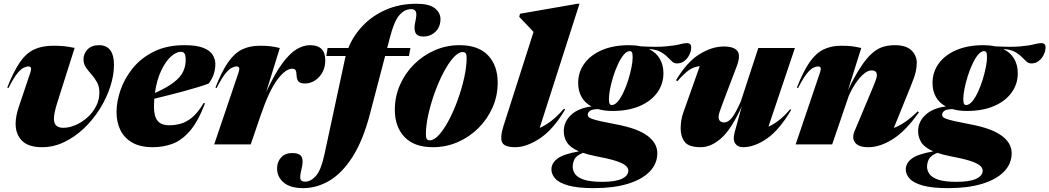

<svg xmlns="http://www.w3.org/2000/svg" viewBox="-20 -767 5574 1020"><path d="M585.5 -423Q585.5 -366 565.2 -304.8Q545 -243.5 509 -186.5Q473 -129.5 424.8 -84Q376.5 -38.5 320.2 -11.8Q264 15 204 15Q131 15 97 -19.2Q63 -53.5 63 -109.5Q63 -150 79.5 -198L141.5 -382.5Q152 -414 131.5 -414Q119.5 -414 104.5 -406.5Q89.5 -399 70.2 -374.8Q51 -350.5 24.5 -299L18.5 -302Q52.5 -388 85.8 -436.2Q119 -484.5 161.2 -504.2Q203.5 -524 263.5 -524Q295.5 -524 318.5 -521.8Q341.5 -519.5 376.5 -512.5L282.5 -216Q266.5 -164 266.5 -136Q266.5 -88 316 -88Q347 -88 380.5 -102.2Q414 -116.5 443 -142Q472 -167.5 490 -201.8Q508 -236 508 -275.5Q508 -307.5 495.2 -330.2Q482.5 -353 465.8 -371.8Q449 -390.5 436.2 -409.2Q423.5 -428 423.5 -452Q423.5 -481.5 445 -504.2Q466.5 -527 506 -527Q546 -527 565.8 -500.2Q585.5 -473.5 585.5 -423Z M1069.5 -219Q1032.5 -121.5 988.5 -71Q944.5 -20.5 895.5 -2.8Q846.5 15 792.5 15Q724.5 15 681.8 -10Q639 -35 619 -77.2Q599 -119.5 599 -171Q599 -227.5 620.5 -289.5Q642 -351.5 686 -405.5Q730 -459.5 798.2 -493.2Q866.5 -527 960 -527Q1026 -527 1061.5 -512.2Q1097 -497.5 1110.5 -474.5Q1124 -451.5 1124 -427.5Q1124 -369 1088.5 -323Q1033.5 -303 954.8 -282Q876 -261 799.5 -242.5Q798 -221 798 -198.5Q798 -149.5 817 -125.5Q836 -101.5 879.5 -101.5Q909.5 -101.5 939.8 -109.8Q970 -118 1000.8 -143.2Q1031.5 -168.5 1061.5 -219ZM942 -492Q916 -492 887.2 -465.8Q858.5 -439.5 835.5 -390.2Q812.5 -341 803 -273Q870 -303 905.2 -331Q940.5 -359 953.5 -387.8Q966.5 -416.5 966.5 -448.5Q966.5 -473.5 960 -482.8Q953.5 -492 942 -492Z M1247.5 -382.5Q1258.5 -414 1237.5 -414Q1225.5 -414 1210.5 -406.5Q1195.5 -399 1176.2 -374.8Q1157 -350.5 1130.5 -299L1124.5 -302Q1158.5 -388.5 1192.2 -436.8Q1226 -485 1266.5 -504.5Q1307 -524 1360 -524Q1394 -524 1415 -521.5Q1436 -519 1466.5 -512L1394 -278Q1440 -376.5 1480 -430.5Q1520 -484.5 1556.2 -505.8Q1592.5 -527 1627.5 -527Q1708 -527 1708 -446.5Q1708 -394.5 1676 -359Q1644 -323.5 1598.5 -323.5Q1575.5 -323.5 1566 -334Q1556.5 -344.5 1555.5 -366Q1555 -387.5 1549.8 -394.8Q1544.5 -402 1532.5 -402Q1497 -402 1453.5 -344Q1410 -286 1365.5 -156.5L1312 0H1118Z M1945.5 -162Q1908.5 -20.5 1852.8 66.5Q1797 153.5 1729.8 193Q1662.5 232.5 1590.5 232.5Q1522.5 232.5 1487.2 202.8Q1452 173 1452 127.5Q1452 93.5 1473.2 69.8Q1494.5 46 1532.5 46Q1571.5 46 1582.2 66Q1593 86 1582.5 128Q1572 170 1576 184Q1580 198 1600 198Q1631.5 198 1658.8 167Q1686 136 1704 51.5L1812.5 -453.5Q1814 -461.5 1816.5 -469.5H1713.5L1720.5 -512H1830.5Q1856.5 -577 1907.5 -630.5Q1958.5 -684 2030.8 -715.5Q2103 -747 2193 -747Q2260 -747 2290 -723.2Q2320 -699.5 2320 -665.5Q2320 -624.5 2293.8 -598.8Q2267.5 -573 2229 -573Q2197 -573 2187.2 -593Q2177.5 -613 2186.5 -652.5Q2195.5 -692 2189.2 -705.2Q2183 -718.5 2164.5 -718.5Q2129 -718.5 2101.2 -686Q2073.5 -653.5 2051.5 -568L2037 -512H2160.5L2152.5 -469.5H2026Z M2421.5 -527Q2521.5 -527 2572.8 -472.8Q2624 -418.5 2624 -328Q2624 -258.5 2597 -196.8Q2570 -135 2522.2 -87.2Q2474.5 -39.5 2412.2 -12.2Q2350 15 2280 15Q2180.5 15 2129 -39.2Q2077.5 -93.5 2077.5 -184Q2077.5 -253.5 2104.5 -315.2Q2131.5 -377 2179.2 -424.8Q2227 -472.5 2289.2 -499.8Q2351.5 -527 2421.5 -527ZM2263.5 -21.5Q2286.5 -21.5 2313.2 -51.5Q2340 -81.5 2365.8 -130.8Q2391.5 -180 2412.5 -238.5Q2433.5 -297 2446.2 -354.8Q2459 -412.5 2459 -459Q2459 -478 2453.8 -484.2Q2448.5 -490.5 2438 -490.5Q2415 -490.5 2388.2 -460.5Q2361.5 -430.5 2335.8 -381.2Q2310 -332 2289 -273.5Q2268 -215 2255.2 -157.2Q2242.5 -99.5 2242.5 -53Q2242.5 -34.5 2247.8 -28Q2253 -21.5 2263.5 -21.5Z M2814.5 -597.5 2738.5 -677.5 2742.5 -694 3047.5 -747H3058.5L2847 -87.5Q2873.5 -98.5 2905.2 -122Q2937 -145.5 2976 -189.5L2982.5 -185.5Q2919 -78.5 2848.2 -31.8Q2777.5 15 2716.5 15Q2659.5 15 2647.5 -11Q2635.5 -37 2655 -98.5Z M3136 232.5Q3050 232.5 3000.5 218.8Q2951 205 2930.2 182.2Q2909.5 159.5 2909.5 133Q2909.5 100 2940.8 76Q2972 52 3055.5 37Q3009.5 17 2992.2 -10Q2975 -37 2975 -70Q2975 -120.5 3014.2 -156.8Q3053.5 -193 3122.5 -201.5Q3086.5 -220.5 3069 -252.8Q3051.5 -285 3051.5 -326Q3051.5 -384 3084.5 -429.5Q3117.5 -475 3178.2 -501Q3239 -527 3322 -527Q3355 -527 3383 -521Q3468.5 -516 3517.2 -520.5Q3566 -525 3590.5 -531.5Q3615 -538 3629 -538Q3652 -538 3652 -515.5Q3652 -496.5 3642.5 -476.5Q3633 -456.5 3616 -443.2Q3599 -430 3576.5 -430Q3561.5 -430 3549.8 -440.8Q3538 -451.5 3523.5 -466.2Q3509 -481 3486.5 -492.8Q3464 -504.5 3427.5 -506.5Q3466.5 -487.5 3485.5 -454.2Q3504.5 -421 3504.5 -378.5Q3504.5 -320.5 3471.5 -275Q3438.5 -229.5 3378 -203.5Q3317.5 -177.5 3234 -177.5Q3191 -177.5 3157 -187.5Q3124 -186.5 3113.2 -177.5Q3102.5 -168.5 3102.5 -158Q3102.5 -151.5 3106.5 -146.2Q3110.5 -141 3125.2 -135.5Q3140 -130 3171.2 -123Q3202.5 -116 3257.5 -105.5Q3367.5 -84.5 3419.8 -45.5Q3472 -6.5 3472 46.5Q3472 103 3431.2 144.8Q3390.5 186.5 3315.2 209.5Q3240 232.5 3136 232.5ZM3230 -209Q3246.5 -209 3262.5 -228.2Q3278.5 -247.5 3292.8 -278Q3307 -308.5 3317.8 -343Q3328.5 -377.5 3334.8 -409.2Q3341 -441 3341 -462Q3341 -482 3337.2 -488.8Q3333.5 -495.5 3326 -495.5Q3309.5 -495.5 3293.5 -476.2Q3277.5 -457 3263.2 -426.5Q3249 -396 3238.2 -361.5Q3227.5 -327 3221.2 -295.2Q3215 -263.5 3215 -242.5Q3215 -222.5 3218.8 -215.8Q3222.5 -209 3230 -209ZM3022.5 119Q3022.5 139 3035.2 157.5Q3048 176 3082 187.5Q3116 199 3179.5 199Q3248 199 3283 183Q3318 167 3318 139.5Q3318 124.5 3302.5 111.8Q3287 99 3249.2 87Q3211.5 75 3144.5 62.5Q3106 55 3077 45Q3042 59 3032.2 78.5Q3022.5 98 3022.5 119Z M3883 -65 3920.5 -201.5Q3866 -81.5 3812 -33.2Q3758 15 3702.5 15Q3639 15 3617.5 -13.2Q3596 -41.5 3596 -85Q3596 -103 3599.2 -125.5Q3602.5 -148 3609 -166L3697.5 -415.5Q3665 -412 3640 -394.5Q3615 -377 3578.5 -335.5L3571.5 -341Q3629.5 -438 3696 -479Q3762.5 -520 3825 -520Q3880 -520 3897.8 -495.5Q3915.5 -471 3893.5 -414L3818 -215Q3807 -186 3802.2 -170.8Q3797.5 -155.5 3797.5 -146Q3797.5 -130.5 3806 -123.5Q3814.5 -116.5 3827.5 -116.5Q3847.5 -116.5 3867 -139.8Q3886.5 -163 3915.5 -228L4008.5 -512H4203L4062.5 -94.5Q4087 -104.5 4115.5 -126Q4144 -147.5 4178 -187L4183 -183Q4121 -77.5 4054.8 -31.2Q3988.5 15 3927.5 15Q3899 15 3885.5 -5.2Q3872 -25.5 3883 -65Z M4219.5 -299 4213.5 -302Q4247.5 -388.5 4281.2 -436.8Q4315 -485 4355.5 -504.5Q4396 -524 4449 -524Q4483 -524 4504 -521.5Q4525 -519 4555.5 -512L4485 -288.5Q4521.5 -364 4552.5 -411Q4583.5 -458 4612 -483.2Q4640.5 -508.5 4670 -517.8Q4699.5 -527 4733 -527Q4794 -527 4822.2 -499.2Q4850.5 -471.5 4850.5 -432.5Q4850.5 -412.5 4844.8 -385.8Q4839 -359 4817 -305.5L4728.5 -87.5Q4754 -96.5 4785 -116.8Q4816 -137 4855.5 -175.5L4861.5 -170Q4790.5 -70 4722.5 -27.5Q4654.5 15 4593.5 15Q4541 15 4522.8 -9.2Q4504.5 -33.5 4519.5 -69.5L4607 -278Q4627 -325.5 4632.8 -342.2Q4638.5 -359 4638.5 -367Q4638.5 -393 4610.5 -393Q4590 -393 4567.5 -373.5Q4545 -354 4524.5 -323Q4504 -292 4489 -257.5L4401 0H4207L4336.5 -382.5Q4347.5 -414 4326.5 -414Q4314.5 -414 4299.5 -406.5Q4284.5 -399 4265.2 -374.8Q4246 -350.5 4219.5 -299Z M5018.5 232.5Q4932.5 232.5 4883 218.8Q4833.5 205 4812.8 182.2Q4792 159.5 4792 133Q4792 100 4823.2 76Q4854.5 52 4938 37Q4892 17 4874.8 -10Q4857.5 -37 4857.5 -70Q4857.5 -120.5 4896.8 -156.8Q4936 -193 5005 -201.5Q4969 -220.5 4951.5 -252.8Q4934 -285 4934 -326Q4934 -384 4967 -429.5Q5000 -475 5060.8 -501Q5121.5 -527 5204.5 -527Q5237.5 -527 5265.5 -521Q5351 -516 5399.8 -520.5Q5448.5 -525 5473 -531.5Q5497.5 -538 5511.5 -538Q5534.5 -538 5534.5 -515.5Q5534.5 -496.5 5525 -476.5Q5515.5 -456.5 5498.5 -443.2Q5481.5 -430 5459 -430Q5444 -430 5432.2 -440.8Q5420.5 -451.5 5406 -466.2Q5391.5 -481 5369 -492.8Q5346.5 -504.5 5310 -506.5Q5349 -487.5 5368 -454.2Q5387 -421 5387 -378.5Q5387 -320.5 5354 -275Q5321 -229.5 5260.5 -203.5Q5200 -177.5 5116.5 -177.5Q5073.5 -177.5 5039.5 -187.5Q5006.5 -186.5 4995.8 -177.5Q4985 -168.5 4985 -158Q4985 -151.5 4989 -146.2Q4993 -141 5007.8 -135.5Q5022.5 -130 5053.8 -123Q5085 -116 5140 -105.5Q5250 -84.5 5302.2 -45.5Q5354.5 -6.5 5354.5 46.5Q5354.5 103 5313.8 144.8Q5273 186.5 5197.8 209.5Q5122.5 232.5 5018.5 232.5ZM5112.5 -209Q5129 -209 5145 -228.2Q5161 -247.5 5175.2 -278Q5189.5 -308.5 5200.2 -343Q5211 -377.5 5217.2 -409.2Q5223.5 -441 5223.5 -462Q5223.5 -482 5219.8 -488.8Q5216 -495.5 5208.5 -495.5Q5192 -495.5 5176 -476.2Q5160 -457 5145.8 -426.5Q5131.5 -396 5120.8 -361.5Q5110 -327 5103.8 -295.2Q5097.5 -263.5 5097.5 -242.5Q5097.5 -222.5 5101.2 -215.8Q5105 -209 5112.5 -209ZM4905 119Q4905 139 4917.8 157.5Q4930.5 176 4964.5 187.5Q4998.5 199 5062 199Q5130.5 199 5165.5 183Q5200.5 167 5200.5 139.5Q5200.5 124.5 5185 111.8Q5169.5 99 5131.8 87Q5094 75 5027 62.5Q4988.5 55 4959.5 45Q4924.5 59 4914.8 78.5Q4905 98 4905 119Z"/></svg>

Font: Newsreader 72pt ExtraBold
Style: Italic
Weight: 800
Italic angle: -17°
Designer: Hugues Gentile
Foundry: Production Type
Version: Version 1.003; ttfautohint (v1.8.3)